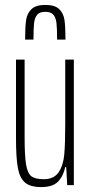

<svg xmlns="http://www.w3.org/2000/svg" viewBox="-20 -752 368 780"><path d="M45 -190V-510H80V-195Q80 -118 86 -83Q92 -48 107.5 -36Q123 -24 158 -24Q199 -24 218 -52Q237 -80 241 -123.5Q245 -167 245 -246V-510H280V0H253L249 -73H245Q237 -36 215.5 -14Q194 8 148 8Q103 8 81.5 -10.5Q60 -29 52.5 -70Q45 -111 45 -190ZM246 -591H212Q212 -636 209.5 -658Q207 -680 197 -692Q187 -704 164 -704Q141 -704 131 -692Q121 -680 118.5 -658.5Q116 -637 116 -591H82Q82 -642 86 -670Q90 -698 108 -715Q126 -732 164 -732Q203 -732 220.5 -715Q238 -698 242 -670.5Q246 -643 246 -591Z"/></svg>

Font: Saira Ultra Condensed Thin
Style: Regular
Weight: 100
Width: 1
Designer: Hector Gatti with collaboration of the Omnibus-Type team
Foundry: Omnibus-Type
Version: Version 1.001; ttfautohint (v1.8)